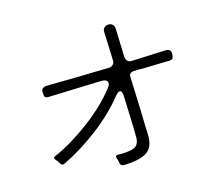

<svg xmlns="http://www.w3.org/2000/svg" viewBox="-105 -903 1211 1039"><g transform="rotate(-15 500.0 -383.5)"><path d="M446 -21 443 -38Q443 -39 442.5 -40Q442 -41 442 -42L439 -49Q439 -52 438 -53Q433 -68 448 -68Q471 -67 488.5 -68.5Q506 -70 519 -72Q550 -78 560 -94Q571 -112 570 -136L569 -194L563 -365Q561 -397 549 -397Q538 -397 522 -378Q488 -335 445.5 -294.5Q403 -254 355.5 -218Q308 -182 258 -151Q208 -120 158 -96Q143 -89 135 -104Q133 -107 130.5 -110.5Q128 -114 126 -118Q123 -122 120.5 -125Q118 -128 115 -131Q106 -142 119 -148Q168 -169 219.5 -200Q271 -231 320 -267.5Q369 -304 413 -345.5Q457 -387 490 -430Q507 -451 499.5 -464.5Q492 -478 465 -477L165 -467Q157 -466 151 -471Q145 -476 145 -485L144 -498Q142 -512 150.5 -520Q159 -528 173 -528Q180 -528 188.5 -528Q197 -528 206 -529L306 -530L525 -535Q539 -536 548 -545Q557 -554 556 -568L550 -729Q549 -743 558 -752Q567 -761 582 -762H583Q597 -762 605.5 -753.5Q614 -745 615 -731L620 -570Q621 -556 630 -547Q639 -538 653 -539Q685 -541 715 -541.5Q745 -542 773 -544L844 -547Q875 -549 875 -518L874 -511Q874 -489 851 -487H827L719 -484H672L648 -483Q637 -482 630 -475.5Q623 -469 624 -458L631 -262L633 -179L635 -133Q638 -60 595 -33Q555 -8 467 -5Q451 -5 446 -21Z"/></g></svg>

Font: Higure Gothic
Style: Regular
Weight: 400
Designer: Yoshimichi Ohira
Foundry: Positype
Version: Version 1.000